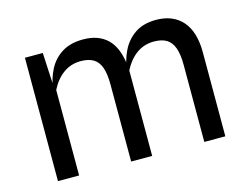

<svg xmlns="http://www.w3.org/2000/svg" viewBox="-81 -688 1062 820"><g transform="rotate(-15 449.5 -278.5)"><path d="M82 0V-545.5H161L171.5 -340L162.5 -381.5Q169 -430 189.5 -469.8Q210 -509.5 247.5 -533.2Q285 -557 342 -557Q408.5 -557 447.8 -519.8Q487 -482.5 496 -405.5L498.5 -398V0H405.5V-340Q405.5 -386.5 395.8 -415Q386 -443.5 364.5 -456.8Q343 -470 308 -470Q264 -470 230.5 -445.5Q197 -421 175.5 -378V0ZM729 0V-340.5Q729 -386.5 719 -415Q709 -443.5 687.8 -456.8Q666.5 -470 631.5 -470Q587.5 -470 554 -445.5Q520.5 -421 498.5 -378L496.5 -340L487.5 -375.5Q493 -423 513 -464.5Q533 -506 570.2 -531.5Q607.5 -557 664 -557Q738.5 -557 780.2 -510Q822 -463 822 -371V0Z"/></g></svg>

Font: Spline Sans
Style: Regular
Weight: 400
Designer: Eben Sorkin, Mirko Velimirovic
Foundry: Sorkin Type
Version: Version 1.001